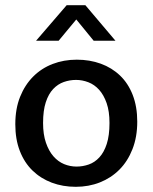

<svg xmlns="http://www.w3.org/2000/svg" viewBox="-20 -710 588 740"><path d="M509 -241Q509 -182 490.5 -135Q472 -88 440 -56Q408 -24 365 -7Q322 10 272 10Q222 10 179.5 -6Q137 -22 105.5 -52.5Q74 -83 56.5 -128Q39 -173 39 -231Q39 -291 57.5 -337Q76 -383 108 -415Q140 -447 183 -463.5Q226 -480 276 -480Q326 -480 368.5 -464.5Q411 -449 442.5 -419Q474 -389 491.5 -344Q509 -299 509 -241ZM402 -236Q402 -281 391 -312.5Q380 -344 362 -364Q344 -384 320.5 -393Q297 -402 273 -402Q249 -402 226 -394Q203 -386 185 -367Q167 -348 156.5 -316Q146 -284 146 -236Q146 -192 157 -160Q168 -128 186 -107.5Q204 -87 227 -77.5Q250 -68 275 -68Q299 -68 322 -76Q345 -84 363 -103.5Q381 -123 391.5 -155.5Q402 -188 402 -236ZM425 -553H341L274 -635L206 -553H119L237 -690H309Z"/></svg>

Font: Mukta Malar Medium
Style: Regular
Weight: 500
Designer: Aadarsh Rajan, Girish Dalvi, Yashodeep Gholap
Foundry: Ek Type
Version: Version 2.538;PS 1.000;hotconv 16.6.51;makeotf.lib2.5.65220;